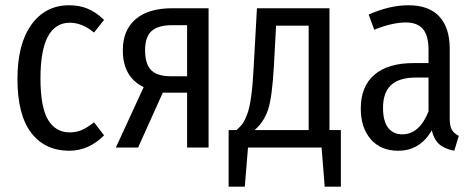

<svg xmlns="http://www.w3.org/2000/svg" viewBox="-20 -557 1794 725"><path d="M241.2 -537.1Q279.8 -537.1 311 -524.2Q342.3 -511.2 373 -481.9L335 -434.1Q290 -471.2 244.1 -471.2Q132.8 -471.2 132.8 -261.2Q132.8 -152.3 161.4 -104.7Q189.9 -57.1 243.2 -57.1Q268.6 -57.1 289.6 -66.4Q310.5 -75.7 335 -95.2L373 -45.9Q314.9 12.2 242.2 12.2Q149.4 12.2 97.7 -55.7Q45.9 -123.5 45.9 -258.8Q45.9 -390.6 98.6 -463.9Q151.4 -537.1 241.2 -537.1Z M630.9 -525.9H767.6V0H686.5V-207H594.7L501.5 0H417.5L522.5 -228Q443.8 -266.1 443.8 -367.2Q443.8 -442.9 491.9 -484.4Q540 -525.9 630.9 -525.9ZM625.5 -269H686.5V-461.9H629.9Q577.1 -461.9 552.5 -439.9Q527.8 -418 527.8 -367.2Q527.8 -315.4 550.8 -292.2Q573.7 -269 625.5 -269Z M1224.1 -65.9H1267.1V147.9H1206.1L1194.3 0H916.5L904.3 147.9H843.3V-65.9H873Q887.7 -78.6 895.8 -89.6Q903.8 -100.6 913.1 -124.8Q922.4 -148.9 928.2 -190.9Q934.1 -232.9 937.5 -296.9L950.2 -525.9H1224.1ZM1145.5 -65.9V-460H1022.5L1014.2 -307.1Q1007.8 -191.9 992.7 -144.5Q977.5 -97.2 941.4 -65.9Z M1678.2 -108.9Q1678.2 -80.6 1686.3 -66.9Q1694.3 -53.2 1712.4 -43.9L1695.3 12.2Q1659.2 5.4 1638.9 -12.2Q1618.7 -29.8 1610.4 -64.9Q1565.9 12.2 1483.4 12.2Q1418 12.2 1380.1 -31.2Q1342.3 -74.7 1342.3 -147Q1342.3 -230.5 1393.6 -274.7Q1444.8 -318.8 1542 -318.8H1598.1V-369.1Q1598.1 -422.4 1577.1 -447.3Q1556.2 -472.2 1512.2 -472.2Q1461.9 -472.2 1393.1 -444.8L1372.1 -502Q1451.2 -537.1 1522 -537.1Q1600.6 -537.1 1639.4 -494.1Q1678.2 -451.2 1678.2 -373ZM1499 -49.8Q1563.5 -49.8 1598.1 -136.2V-264.2H1551.3Q1487.3 -264.2 1456.8 -235.8Q1426.3 -207.5 1426.3 -149.9Q1426.3 -100.1 1445.3 -75Q1464.4 -49.8 1499 -49.8Z"/></svg>

Font: Fira Sans Compressed Book
Style: Regular
Weight: 350
Width: 1
Designer: Carrois Corporate & Edenspiekermann AG
Foundry: Carrois Corporate GbR & Edenspiekermann AG
Version: Version 4.203;PS 004.203;hotconv 1.0.88;makeotf.lib2.5.64775